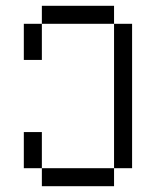

<svg xmlns="http://www.w3.org/2000/svg" viewBox="-20 -645 540 665"><path d="M125 -62.5V0H375V-62.5ZM125 -62.5Q125 -62.5 125 -187.5H62.5Q62.5 -187.5 62.5 -62.5ZM375 -62.5H437.5Q437.5 -62.5 437.5 -562.5H375Q375 -562.5 375 -62.5ZM62.5 -562.5Q62.5 -562.5 62.5 -437.5H125Q125 -437.5 125 -562.5ZM125 -562.5H375V-625H125Z"/></svg>

Font: BFUnifontExMono
Style: Regular
Weight: 500
Version: Version 15.0.06